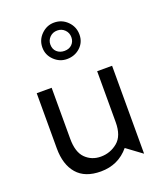

<svg xmlns="http://www.w3.org/2000/svg" viewBox="-147 -888 829 991"><g transform="rotate(-20 267.5 -392.5)"><path d="M235 10Q331 10 391 -62L475 0V-483H393V-203Q393 -128 353 -95Q313 -62 261 -62Q211 -62 177 -95.5Q143 -129 143 -203V-483H61V-180Q61 -91 104.5 -40.5Q148 10 235 10ZM372 -692Q372 -735 342 -765Q312 -795 269 -795Q229 -795 199 -765.5Q169 -736 169 -694Q169 -653 199 -624Q229 -595 269 -595Q312 -595 342 -622.5Q372 -650 372 -692ZM328 -694Q328 -670 312.5 -654.5Q297 -639 271 -639Q246 -639 229.5 -654Q213 -669 213 -695Q213 -718 229.5 -734.5Q246 -751 271 -751Q295 -751 311.5 -734.5Q328 -718 328 -694Z"/></g></svg>

Font: Geom Light
Style: Regular
Weight: 300
Version: Version 1.102